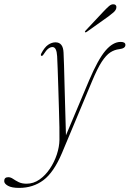

<svg xmlns="http://www.w3.org/2000/svg" viewBox="-140 -647 617 914"><path d="M284 -264Q326.5 -364 362 -405.8Q397.5 -447.5 434.5 -447.5Q457 -447.5 457 -433Q457 -416.5 428 -413Q405 -410.5 385 -397.5Q365 -384.5 344.2 -352.8Q323.5 -321 298.5 -261L155 81.5Q116 173.5 66.8 210.5Q17.5 247.5 -49 247.5Q-84 247.5 -102 237.5Q-120 227.5 -120 215Q-120 196.5 -100.5 196.5Q-89.5 196.5 -78.2 204.2Q-67 212 -51.5 219.8Q-36 227.5 -13.5 227.5Q19.5 227.5 47.8 207.8Q76 188 97.2 156.5Q118.5 125 130.5 88.5Q142.5 52 143 18.5Q143.5 -1.5 142.8 -41.5Q142 -81.5 140.5 -131.2Q139 -181 137.5 -230.8Q136 -280.5 134.5 -320.5Q133 -360.5 132 -379.5Q129.5 -423 110 -423Q100 -423 90 -415.5Q80 -408 68 -389Q62 -379.5 57.5 -381Q52 -383 56.5 -392.5Q72 -422 89.2 -433.8Q106.5 -445.5 124 -445.5Q160.5 -445.5 162.5 -396.5Q163.5 -380 164.8 -336.2Q166 -292.5 167.5 -234.2Q169 -176 170.8 -115Q172.5 -54 174 -3ZM352 -591.5Q367.5 -608 378.8 -617.8Q390 -627.5 400.5 -626.5Q409.5 -626 412.5 -620Q415.5 -614 413 -606Q410 -596.5 400 -587.8Q390 -579 376.5 -569L272.5 -495Q267.5 -491.5 265 -494Q262.5 -496.5 268 -502Z"/></svg>

Font: Fraunces 72pt Thin
Style: Italic
Weight: 100
Italic angle: -16°
Version: Version 1.000;[b76b70a41]